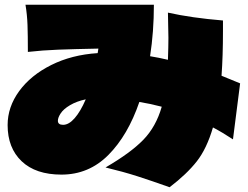

<svg xmlns="http://www.w3.org/2000/svg" viewBox="-20 -774 1040 806"><path d="M958 -189Q914 -218 874 -239Q848 -150 806 -96.5Q764 -43 692 12Q616 -15 557 -34Q498 -53 423 -71Q528 -132 581.5 -187Q635 -242 659 -326Q609 -339 565 -346Q517 -206 435 -123.5Q353 -41 238 -41Q130 -41 71 -97Q12 -153 12 -249Q12 -325 60.5 -391.5Q109 -458 195 -501Q281 -544 390 -551L393 -570Q291 -568 224.5 -565.5Q158 -563 97 -556Q97 -626 95.5 -669Q94 -712 87 -754H626Q626 -641 610 -538Q647 -532 685 -523Q687 -581 687 -615Q687 -645 685 -721Q783 -699 916 -688V-644Q916 -539 910 -456Q936 -446 988 -424ZM340 -357Q302 -349 274 -332.5Q246 -316 234 -297Q223 -280 223 -267Q223 -250 245 -250Q269 -250 293.5 -278Q318 -306 340 -357Z"/></svg>

Font: Mantou Sans
Style: Regular
Weight: 400
Designer: Mant0u / artakana
Foundry: Mant0u / artakana
Version: Version 1.001;October 22, 2023;FontCreator 14.0.0.2901 64-bi